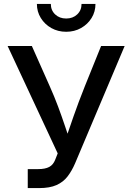

<svg xmlns="http://www.w3.org/2000/svg" viewBox="-20 -963 678 983"><path d="M122.1 0V-97.2H175.3Q211.4 -97.2 232.2 -108.4Q252.9 -119.6 262.7 -145.5L275.4 -177.7L19 -727.5H143.1L234.4 -522Q258.8 -467.3 277.1 -418.2Q295.4 -369.1 310.8 -323.2Q326.2 -277.3 341.8 -231.4H309.6Q331.5 -295.4 356.2 -366.5Q380.9 -437.5 414.6 -522L497.6 -727.5H618.2L364.3 -126.5Q347.7 -87.9 325.9 -59.6Q304.2 -31.2 269.5 -15.6Q234.9 0 179.7 0ZM318.8 -800.3Q276.9 -800.3 242.9 -819.3Q209 -838.4 189 -870.8Q168.9 -903.3 168.9 -942.9H240.2Q240.2 -910.2 262.5 -889.2Q284.7 -868.2 318.8 -868.2Q353 -868.2 375.2 -889.2Q397.5 -910.2 397.5 -942.9H468.8Q468.8 -903.3 449 -871.1Q429.2 -838.9 395.3 -819.6Q361.3 -800.3 318.8 -800.3Z"/></svg>

Font: Inter 20pt Medium
Style: Regular
Weight: 500
Version: Version 4.001;git-66647c0bb